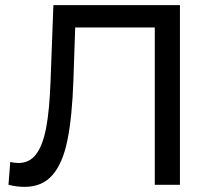

<svg xmlns="http://www.w3.org/2000/svg" viewBox="-20 -720 830 748"><path d="M681 -700H188L177 -405C174.3 -329.7 168.7 -269 160 -223C151.3 -177 138.3 -142.5 121 -119.5C103.7 -96.5 80.7 -85 52 -85C41.3 -85 30.7 -86.3 20 -89L13 0C34.3 5.3 55.3 8 76 8C121.3 8 157.3 -7.2 184 -37.5C210.7 -67.8 230.2 -113 242.5 -173C254.8 -233 262.7 -311.3 266 -408L273 -613H583V0H681Z"/></svg>

Font: Rookery
Style: Regular
Weight: 400
Designer: Ryan Kimball / Julieta Ulanovsky
Foundry: Motorola Mobility LLC.
Version: Version 1.0